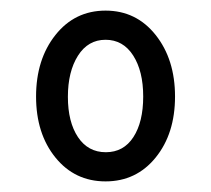

<svg xmlns="http://www.w3.org/2000/svg" viewBox="-20 -735 398 362"><path d="M179 -715Q237 -715 273.5 -669Q310 -623 310 -553Q310 -483 273.5 -438Q237 -393 179 -393Q121 -393 84.5 -438Q48 -483 48 -553Q48 -623 84.5 -669Q121 -715 179 -715ZM179.5 -448Q213 -448 231.5 -476.5Q250 -505 250 -553Q250 -601 231 -630.5Q212 -660 179 -660Q146 -660 127 -630Q108 -600 108 -552.5Q108 -505 127 -476.5Q146 -448 179.5 -448Z"/></svg>

Font: Delius
Style: Regular
Weight: 400
Designer: Natalia Raices
Foundry: Natalia Raices
Version: Version 1.001